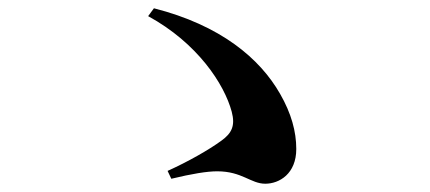

<svg xmlns="http://www.w3.org/2000/svg" viewBox="-20 -589 1040 464"><path d="M394 -157C444 -169 480 -175 505 -175C565 -175 586 -145 621 -145C655 -145 696 -169 696 -229C696 -271 684 -315 657 -362C608 -448 513 -528 352 -569L338 -550C457 -485 522 -386 540 -319C549 -285 540 -267 515 -249C485 -227 434 -198 385 -176Z"/></svg>

Font: Noto Serif CJK JP
Style: Bold
Weight: 700
Designer: Ryoko NISHIZUKA 西塚涼子 (kana & ideographs); Frank Grießhammer (Latin, Greek & Cyrillic); Wenlong ZHANG 张文龙 (bopomofo); San
Foundry: Adobe Systems Incorporated
Version: Version 1.000;PS 1;hotconv 16.6.53;makeotf.lib2.5.65590